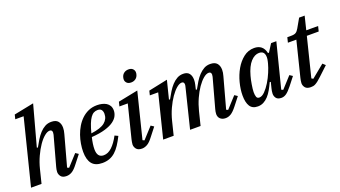

<svg xmlns="http://www.w3.org/2000/svg" viewBox="-62 -1303 3285 1857"><g transform="rotate(-20 1580.0 -374.0)"><path d="M379 12Q339 12 322 -9Q305 -30 305 -56Q305 -67 307.5 -80.5Q310 -94 313 -105L396 -407Q399 -419 399 -429Q399 -457 373 -457Q349 -457 318.5 -432Q288 -407 258 -363.5Q228 -320 201.5 -262.5Q175 -205 159 -141L124 0H16L185 -674H99L110 -719L314 -760L201 -345L211 -342Q231 -379 252 -413Q273 -447 297.5 -473.5Q322 -500 351 -516Q380 -532 416 -532Q464 -532 485 -506.5Q506 -481 506 -440Q506 -426 503.5 -410Q501 -394 496 -377L410 -63L428 -55L532 -169L562 -149L497 -66Q463 -21 435.5 -4.5Q408 12 379 12Z M748 12Q675 12 641.5 -30Q608 -72 608 -153Q608 -191 615 -234Q622 -277 636.5 -319Q651 -361 674 -399.5Q697 -438 728 -467.5Q759 -497 798.5 -514.5Q838 -532 887 -532Q913 -532 937.5 -526.5Q962 -521 981.5 -509Q1001 -497 1012.5 -477Q1024 -457 1024 -428Q1024 -402 1011 -374.5Q998 -347 965.5 -323Q933 -299 877 -282Q821 -265 736 -259Q728 -227 723.5 -195.5Q719 -164 719 -139Q719 -54 785 -54Q830 -54 870.5 -92Q911 -130 947 -198L981 -182Q957 -134 933 -97.5Q909 -61 881.5 -36.5Q854 -12 821 0Q788 12 748 12ZM744 -294Q844 -307 886 -341.5Q928 -376 928 -429Q928 -454 916.5 -470Q905 -486 877 -486Q855 -486 837 -476.5Q819 -467 803 -444.5Q787 -422 772.5 -385Q758 -348 744 -294Z M1156 12Q1116 12 1098.5 -9Q1081 -30 1081 -56Q1081 -67 1084 -81Q1087 -95 1089 -106L1174 -446H1088L1099 -491L1303 -532L1186 -63L1204 -55L1308 -169L1338 -149L1273 -66Q1238 -19 1210 -3.5Q1182 12 1156 12ZM1275 -625Q1246 -625 1231 -640.5Q1216 -656 1216 -676Q1216 -687 1219 -698Q1225 -723 1244.5 -738Q1264 -753 1292 -753Q1321 -753 1336 -737.5Q1351 -722 1351 -702Q1351 -697 1350.5 -691Q1350 -685 1348 -680Q1342 -655 1322.5 -640Q1303 -625 1275 -625Z M2016 12Q1996 12 1982 6Q1968 0 1959 -9.5Q1950 -19 1946 -31Q1942 -43 1942 -56Q1942 -67 1944.5 -80.5Q1947 -94 1950 -105L2033 -407Q2036 -419 2036 -429Q2036 -457 2010 -457Q1985 -457 1954.5 -431.5Q1924 -406 1894 -363Q1864 -320 1838 -262.5Q1812 -205 1796 -141L1761 0H1653L1753 -405Q1757 -420 1757 -429Q1757 -457 1732 -457Q1708 -457 1678 -431.5Q1648 -406 1618 -363Q1588 -320 1561.5 -262.5Q1535 -205 1519 -141L1484 0H1376L1487 -446H1401L1412 -491L1608 -532L1561 -345L1571 -342Q1591 -379 1612 -413Q1633 -447 1657.5 -473.5Q1682 -500 1710.5 -516Q1739 -532 1774 -532Q1816 -532 1835.5 -507.5Q1855 -483 1855 -441Q1855 -418 1849 -393L1838 -346L1848 -343Q1868 -380 1889 -414Q1910 -448 1934.5 -474Q1959 -500 1987.5 -516Q2016 -532 2052 -532Q2100 -532 2121.5 -506.5Q2143 -481 2143 -440Q2143 -425 2140.5 -409.5Q2138 -394 2133 -377L2047 -63L2065 -55L2169 -169L2199 -149L2134 -66Q2099 -21 2072 -4.5Q2045 12 2016 12Z M2348 12Q2292 12 2267.5 -27Q2243 -66 2243 -138Q2243 -200 2261 -269.5Q2279 -339 2312.5 -397.5Q2346 -456 2394.5 -494Q2443 -532 2504 -532Q2548 -532 2576 -510Q2604 -488 2615 -440H2625L2676 -520H2730L2614 -63L2632 -55L2736 -169L2766 -149L2701 -66Q2666 -22 2641.5 -5Q2617 12 2591 12Q2553 12 2537.5 -8Q2522 -28 2522 -54Q2522 -67 2524.5 -82Q2527 -97 2530 -108L2545 -168L2535 -171Q2517 -132 2498 -98.5Q2479 -65 2456.5 -40.5Q2434 -16 2407 -2Q2380 12 2348 12ZM2390 -64Q2418 -64 2448 -94.5Q2478 -125 2504.5 -168.5Q2531 -212 2551 -260Q2571 -308 2580 -343L2585 -363Q2597 -411 2585 -441Q2573 -471 2533 -471Q2487 -471 2446.5 -426.5Q2406 -382 2381 -291Q2376 -274 2371.5 -252.5Q2367 -231 2363.5 -209Q2360 -187 2357.5 -167Q2355 -147 2355 -132Q2355 -100 2362 -82Q2369 -64 2390 -64Z M2892 12Q2853 12 2836 -8.5Q2819 -29 2819 -55Q2819 -67 2822 -81.5Q2825 -96 2827 -106L2917 -468H2830L2843 -520H2884Q2916 -520 2932 -530.5Q2948 -541 2962 -566L3015 -659H3072L3038 -520H3160L3147 -468H3025L2925 -66L2942 -56L3074 -164L3101 -139L3007 -51Q2986 -31 2970 -18.5Q2954 -6 2941 1Q2928 8 2916.5 10Q2905 12 2892 12Z"/></g></svg>

Font: IBM Plex Serif Medium
Style: Italic
Weight: 500
Italic angle: -14°
Designer: Mike Abbink, Paul van der Laan, Pieter van Rosmalen
Foundry: Bold Monday
Version: Version 2.5